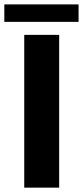

<svg xmlns="http://www.w3.org/2000/svg" viewBox="-31 -860 380 880"><path d="M80.1 -700.2H240.2V0H80.1ZM-11.2 -759.8V-839.8H329.1V-759.8Z"/></svg>

Font: Gully
Style: Bold
Weight: 700
Designer: jaikishan Patel
Foundry: MagicType
Version: Version 1.000;Glyphs 3.2 (3242)